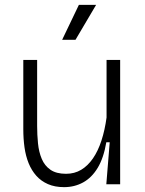

<svg xmlns="http://www.w3.org/2000/svg" viewBox="-20 -759 599 791"><path d="M244 12Q206 12 177.5 -0.5Q149 -13 129.5 -35Q110 -57 98 -86.5Q86 -116 81 -151.5Q76 -187 76 -227V-512H133V-240Q133 -204 136.5 -168.5Q140 -133 152 -104.5Q164 -76 188 -59.5Q212 -43 252 -43Q287 -43 314.5 -59.5Q342 -76 363 -106.5Q384 -137 398 -180Q412 -223 419 -275V-512H475V-222V0H418L432 -173H418Q407 -108 382.5 -67.5Q358 -27 322.5 -7.5Q287 12 244 12ZM291 -595H236L305 -739H376Z"/></svg>

Font: Bricolage Grotesque ExtraLight
Style: Regular
Weight: 250
Designer: Mathieu Triay
Foundry: Atelier Triay
Version: Version 1.000;gftools[0.9.30]